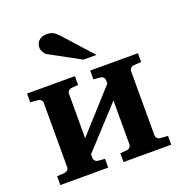

<svg xmlns="http://www.w3.org/2000/svg" viewBox="-132 -848 909 962"><g transform="rotate(-20 323.0 -367.0)"><path d="M363.8 0V-46.9L399.9 -49.8Q409.2 -50.8 415.5 -57.4Q421.9 -64 421.9 -73.2V-307.1L224.1 -91.8V-73.2Q224.1 -64 230.5 -57.4Q236.8 -50.8 246.1 -49.8L282.2 -46.9V0H26.9V-46.9L67.9 -49.8Q77.1 -50.8 83.5 -57.4Q89.8 -64 89.8 -73.2V-415Q89.8 -423.8 83.5 -430.4Q77.1 -437 67.9 -438L26.9 -440.9V-487.8H282.2V-440.9L246.1 -438Q236.8 -437 230.5 -430.4Q224.1 -423.8 224.1 -415V-178.2L421.9 -397V-415Q421.9 -423.8 415.5 -430.4Q409.2 -437 399.9 -438L363.8 -440.9V-487.8H618.2V-440.9L577.1 -438Q567.9 -437 561.5 -430.4Q555.2 -423.8 555.2 -415V-73.2Q555.2 -64 561.5 -57.4Q567.9 -50.8 577.1 -49.8L618.2 -46.9V0ZM350.6 -550.8 188.5 -639.2Q183.1 -642.1 178.7 -647.2Q174.3 -652.3 170.9 -658.2Q167.5 -664.1 165.5 -670.2Q163.6 -676.3 163.6 -681.2Q163.6 -689.9 166.5 -699.5Q169.4 -709 176 -716.6Q182.6 -724.1 193.6 -729Q204.6 -733.9 220.7 -733.9Q231 -733.9 238.8 -732.4Q246.6 -731 253.7 -727.3Q260.7 -723.6 267.8 -717.5Q274.9 -711.4 283.7 -702.1L420.4 -550.8Z"/></g></svg>

Font: Charis SIL
Style: Bold
Weight: 700
Foundry: SIL International
Version: Version 4.112